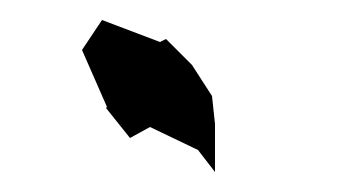

<svg xmlns="http://www.w3.org/2000/svg" viewBox="-20 -758 355 192"><path d="M140 -716 82 -738 62 -708 87 -651 86 -650 110 -620 130 -631 178 -608 195 -586V-634L192 -662L172 -693L146 -719Z"/></svg>

Font: チョークS
Style: Regular
Weight: 400
Designer: [Stick] Fontworks Inc.
Foundry: [Stick] Fontworks Inc.
Version: Version 1.200;FEAKit 1.0